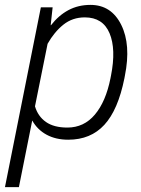

<svg xmlns="http://www.w3.org/2000/svg" viewBox="-29 -558 572 781"><path d="M477.1 -239.7Q451.2 -110.8 395.5 -50.3Q339.8 10.3 248.5 10.3Q198.2 10.3 160.6 -10Q123 -30.3 102.1 -67.9L47.9 203.1H-8.8L137.2 -528.3H185.1L177.2 -456.1L178.2 -455.1Q209 -495.1 249 -516.6Q289.1 -538.1 338.9 -538.1Q423.8 -538.1 464.1 -457Q504.4 -376 479 -250ZM422.4 -250Q443.8 -357.9 416.7 -422.6Q389.6 -487.3 315.9 -487.3Q266.1 -487.3 229 -457.8Q191.9 -428.2 164.6 -379.9L113.3 -125.5Q125.5 -84.5 158 -61.8Q190.4 -39.1 245.1 -39.1Q312.5 -39.1 356.9 -91.8Q401.4 -144.5 420.4 -239.7Z"/></svg>

Font: Franko
Style: Light Italic
Weight: 300
Designer: Google
Version: Version 1.200310; 2013